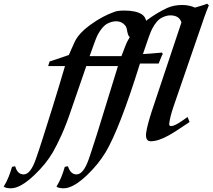

<svg xmlns="http://www.w3.org/2000/svg" viewBox="-210 -746 1148 1037"><path d="M918 -717Q913 -706 907 -690Q901 -674 893 -652L727 -170Q708 -114 704 -78Q703 -65 714 -65Q732 -65 770 -91L803 -114L814 -87Q771 -58 743 -40Q715 -22 700 -14Q644 17 604 17Q575 17 579 -26Q582 -49 590 -79Q598 -109 610 -146L770 -625Q758 -663 710 -663Q689 -663 665 -651Q636 -637 611 -589Q604 -575 592 -541.5Q580 -508 562 -454Q576 -455 601 -456.5Q626 -458 665 -462L669 -454Q664 -446 659 -433Q654 -420 647 -403H546Q436 -50 360 77Q322 140 262 198Q186 271 134 271Q107 271 95 262Q111 236 121.5 209.5Q132 183 140 155L157 152Q171 196 203 196Q241 196 270 112Q282 78 316 -29L427 -389H256L176 -157Q149 -76 123 -18.5Q97 39 75 77Q38 140 -23 198Q-99 271 -151 271Q-178 271 -190 262Q-174 236 -163.5 209.5Q-153 183 -145 155L-128 152Q-116 196 -82 196Q-45 196 -16 112Q0 67 21.5 -1Q43 -69 72 -161Q90 -218 107 -275Q124 -332 141 -389H50L58 -414Q78 -420 104 -429Q130 -438 162 -449Q167 -460 174.5 -478Q182 -496 193 -519Q215 -567 281 -614Q343 -659 408 -682Q426 -689 462 -689Q525 -689 557 -668Q575 -655 579 -634Q610 -657 638.5 -674Q667 -691 693 -703Q711 -711 731 -715Q751 -719 774 -719Q812 -719 843 -705Q860 -710 877 -715Q894 -720 909 -726ZM491 -546Q483 -550 478 -573Q475 -594 470 -603Q451 -631 417 -631Q395 -631 371 -619Q343 -605 317 -557Q311 -545 300.5 -516.5Q290 -488 274 -443H446Q451 -456 456 -469Q461 -482 466 -495Q472 -511 478.5 -523.5Q485 -536 491 -546Z"/></svg>

Font: DG Didot
Style: Bold Italic
Weight: 700
Designer: David Gatwood, Takis Katsoulidis, and George D. Matthiopoulos
Foundry: David Gatwood
Version: Version 1.0